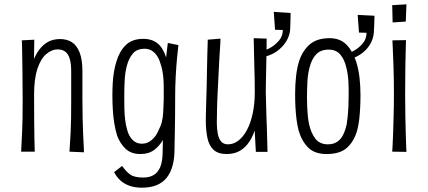

<svg xmlns="http://www.w3.org/2000/svg" viewBox="-20 -704 1986 890"><path d="M369 2 302 -1Q303 -18 304.5 -41Q306 -64 307.5 -93Q309 -122 309.5 -159Q310 -196 310 -240Q310 -260 310 -282.5Q310 -305 310 -328Q310 -351 310 -373Q310 -410 303 -432.5Q296 -455 282 -465Q268 -475 248 -475Q219 -475 193.5 -452.5Q168 -430 153 -384Q138 -338 138 -265L105 -230Q105 -271 109.5 -312.5Q114 -354 124 -391.5Q134 -429 152 -459Q170 -489 196 -506Q222 -523 258 -523Q290 -523 313 -508.5Q336 -494 349 -461Q362 -428 362 -375Q362 -342 362 -323.5Q362 -305 362 -289Q362 -273 362 -245Q362 -195 363 -157Q364 -119 365 -90.5Q366 -62 367.5 -39.5Q369 -17 369 2ZM78 -1Q79 -21 80 -42.5Q81 -64 82.5 -92Q84 -120 84.5 -157Q85 -194 85 -247Q85 -318 84 -377.5Q83 -437 82.5 -474.5Q82 -512 81 -517L139 -520Q139 -500 138 -461.5Q137 -423 137 -373Q137 -323 138 -265Q138 -192 138.5 -143Q139 -94 139.5 -61Q140 -28 141 -1Z M638 166Q604 166 578.5 156.5Q553 147 536 130.5Q519 114 509 94L546 65Q564 91 583.5 105Q603 119 644 119Q673 119 693 107Q713 95 723.5 68.5Q734 42 734 -3Q734 -14 734.5 -27Q735 -40 735 -55Q719 -27 694 -8.5Q669 10 631 10Q588 10 562.5 -14Q537 -38 523 -75Q515 -101 510 -131Q505 -161 503 -194.5Q501 -228 501 -262Q501 -290 502.5 -318Q504 -346 508.5 -372Q513 -398 520 -420Q534 -467 563.5 -495.5Q593 -524 645 -524Q683 -524 709 -504Q735 -484 750 -438Q752 -457 754 -473Q756 -489 758 -505L807 -495Q804 -472 800.5 -433.5Q797 -395 794.5 -350Q792 -305 792 -258Q792 -201 791.5 -161Q791 -121 790.5 -93.5Q790 -66 789.5 -47Q789 -28 789 -13Q789 30 780 63.5Q771 97 752.5 120Q734 143 705.5 154.5Q677 166 638 166ZM638 -38Q656 -38 670 -46Q684 -54 695.5 -67.5Q707 -81 714 -98Q726 -121 730.5 -140Q735 -159 736.5 -182.5Q738 -206 739 -243Q739 -272 739 -295.5Q739 -319 737.5 -339Q736 -359 732.5 -377Q729 -395 723 -412Q717 -432 707 -446.5Q697 -461 683 -469.5Q669 -478 650 -478Q615 -478 596 -456Q577 -434 568 -399Q560 -369 558 -333Q556 -297 556 -260Q556 -232 556.5 -203.5Q557 -175 560 -150Q563 -125 569 -104Q574 -84 583.5 -69.5Q593 -55 606 -46.5Q619 -38 638 -38Z M1031 10Q991 10 970 -9.5Q949 -29 941.5 -64.5Q934 -100 934 -146Q934 -156 934.5 -179Q935 -202 936 -234Q937 -266 938 -301Q939 -344 939.5 -382Q940 -420 941 -450Q942 -480 942.5 -498.5Q943 -517 943 -520L1002 -525Q1002 -509 1000 -483.5Q998 -458 996.5 -426Q995 -394 993 -357Q991 -320 989 -277Q988 -255 987 -234Q986 -213 986 -194.5Q986 -176 985.5 -161.5Q985 -147 985 -136Q985 -107 989.5 -84Q994 -61 1005 -48Q1016 -35 1037 -35Q1063 -35 1085.5 -52.5Q1108 -70 1125 -102Q1142 -134 1151.5 -178.5Q1161 -223 1161 -277L1186 -287Q1186 -240 1181 -196Q1176 -152 1165.5 -114.5Q1155 -77 1137 -49Q1119 -21 1093 -5.5Q1067 10 1031 10ZM1166 0 1160 -109Q1161 -151 1161 -193Q1161 -235 1161 -277Q1161 -306 1160.5 -335.5Q1160 -365 1159 -395Q1158 -425 1157.5 -457.5Q1157 -490 1156 -527L1216 -525Q1216 -500 1215.5 -473Q1215 -446 1214.5 -419Q1214 -392 1213.5 -366.5Q1213 -341 1212.5 -317.5Q1212 -294 1212 -276Q1213 -248 1213.5 -220.5Q1214 -193 1215 -165.5Q1216 -138 1217 -110.5Q1218 -83 1218.5 -55.5Q1219 -28 1220 0ZM1197 -439 1191 -465Q1206 -468 1229.5 -480.5Q1253 -493 1272 -514.5Q1291 -536 1291 -565L1255 -566L1249 -649L1327 -644Q1327 -632 1326.5 -610.5Q1326 -589 1325 -567Q1323 -538 1306 -511Q1289 -484 1261.5 -465Q1234 -446 1197 -439Z M1494 10Q1438 10 1408 -20.5Q1378 -51 1364 -100Q1358 -124 1354.5 -151Q1351 -178 1349.5 -207.5Q1348 -237 1348 -268Q1348 -312 1352.5 -352Q1357 -392 1368 -425Q1384 -471 1417 -499Q1450 -527 1508 -527Q1557 -527 1586.5 -496.5Q1616 -466 1631 -418Q1642 -384 1646.5 -344Q1651 -304 1651 -263Q1651 -233 1649.5 -204Q1648 -175 1645 -149.5Q1642 -124 1636 -101Q1622 -50 1589.5 -20Q1557 10 1494 10ZM1500 -35Q1526 -35 1543.5 -47Q1561 -59 1571 -80Q1581 -101 1587 -127Q1590 -146 1592 -166.5Q1594 -187 1595 -209Q1596 -231 1596 -252Q1597 -290 1595 -326Q1593 -362 1585 -392Q1577 -428 1557.5 -451Q1538 -474 1504 -474Q1466 -474 1445.5 -452Q1425 -430 1416 -395Q1407 -364 1405 -326Q1403 -288 1403 -249Q1403 -228 1404 -206.5Q1405 -185 1407 -165Q1409 -145 1413 -127Q1422 -87 1442 -61Q1462 -35 1500 -35ZM1585 -426 1579 -451Q1594 -455 1618 -467.5Q1642 -480 1660.5 -501.5Q1679 -523 1679 -552L1644 -553L1638 -635L1716 -631Q1716 -619 1715 -597Q1714 -575 1713 -554Q1711 -524 1694.5 -497Q1678 -470 1650 -451.5Q1622 -433 1585 -426Z M1864 0 1798 -1Q1798 -1 1799.5 -22Q1801 -43 1802 -79.5Q1803 -116 1804.5 -164Q1806 -212 1806 -267Q1806 -340 1804 -396.5Q1802 -453 1800.5 -485Q1799 -517 1799 -517L1862 -518Q1862 -518 1861 -485Q1860 -452 1859 -395Q1858 -338 1858 -266Q1858 -212 1859 -164Q1860 -116 1861 -79Q1862 -42 1863 -21Q1864 0 1864 0ZM1861 -604 1800 -600 1798 -680 1864 -684Z"/></svg>

Font: Truculenta Light
Style: Regular
Weight: 300
Version: Version 1.002